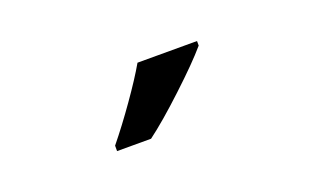

<svg xmlns="http://www.w3.org/2000/svg" viewBox="-35 -888 662 404"><g transform="rotate(-20 296.0 -686.0)"><path d="M176.8 -606V-618.2Q204.6 -652.3 234.1 -694.3Q263.7 -736.3 280.8 -766.1H414.1V-755.9Q388.7 -726.1 338.1 -679Q287.6 -631.8 252.9 -606Z"/></g></svg>

Font: f0_51262          
Style: Regular
Weight: 600
Foundry: Ascender Corporation
Version: Version 1.10